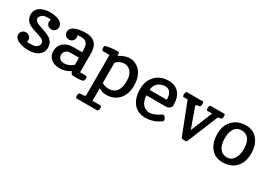

<svg xmlns="http://www.w3.org/2000/svg" viewBox="3 -1255 3102 2226"><g transform="rotate(30 1553.5 -142.5)"><path d="M169.4 -65.4H225.1Q293 -65.4 316.4 -106.9Q323.2 -119.6 323.2 -134.8Q323.2 -149.9 316.2 -160.9Q309.1 -171.9 293.9 -181.2Q271 -195.3 217.5 -211.7Q164.1 -228 136.2 -240Q108.4 -252 87.9 -268.6Q45.9 -303.7 45.9 -365.2Q45.9 -455.6 147 -486.8Q185.1 -498.5 222.2 -498.5Q258.8 -498.5 290 -493.7Q322.3 -488.8 347.7 -477.1Q405.8 -450.2 405.8 -400.4V-397.9Q405.8 -370.6 386.7 -351.6Q368.2 -333 338.9 -332.5Q293 -332.5 276.4 -372.6Q271.5 -384.8 271.5 -392.6Q271.5 -400.4 277.3 -429.7H229Q189.5 -429.7 170.4 -416Q135.7 -392.1 135.7 -363.3Q135.7 -325.2 204.1 -301.8L241.2 -289.1Q335.4 -257.8 362.3 -235.8Q389.2 -213.9 401.4 -188Q413.6 -162.1 413.6 -128.9Q413.6 -95.2 400.4 -70.8Q387.7 -45.9 364.3 -28.3Q314 9.8 233.4 9.8Q162.1 9.8 105.5 -11.7Q63.5 -27.3 45.9 -56.6Q37.1 -71.3 37.1 -88.4Q37.1 -105 42 -117.2Q47.9 -129.9 56.6 -138.7Q75.7 -157.2 104.5 -157.2Q132.8 -157.2 152.3 -138.2Q171.9 -119.6 171.9 -96.2V-95.7Q171.4 -71.3 169.4 -65.4Z M636.7 -429.7Q642.6 -417 642.6 -400.9Q642.6 -384.8 637.7 -372.6Q631.8 -360.4 623 -351.6Q604.5 -333 575.7 -332.5Q530.3 -332.5 513.7 -372.6Q508.8 -384.8 508.8 -402.8Q508.8 -420.4 519 -436Q529.3 -451.7 546.1 -462.9Q563 -474.1 584.2 -481Q605.5 -487.8 627.4 -491.7Q666 -498.5 711.9 -498.5Q757.3 -498.5 790.8 -483.9Q824.2 -469.2 843.8 -444.3Q877.4 -400.9 877.4 -321.3V-68.8H959.5Q972.7 -68.8 972.7 -40Q972.7 -27.3 967.8 -14.9Q962.9 -2.4 952.6 0Q925.3 7.8 874.5 7.8Q823.2 7.8 817.4 6.1Q811.5 4.4 806.6 0Q797.4 -8.3 788.1 -33.7Q728.5 9.8 644.5 9.8Q569.3 9.8 526.4 -30.3Q485.8 -67.4 485.8 -127.4V-128.9Q485.8 -203.6 541 -245.6Q589.4 -282.7 661.6 -282.7H782.2Q782.2 -364.3 768.8 -387.9Q755.4 -411.6 736.6 -420.7Q717.8 -429.7 686.5 -429.7ZM662.1 -65.4Q723.6 -65.4 782.2 -114.3V-209.5H675.8Q636.7 -209.5 618.2 -196.3Q584.5 -172.9 584.5 -142.1Q584.5 -84.5 632.3 -69.8Q646.5 -65.4 662.1 -65.4Z M993.2 213.9Q980 213.9 980 184.1Q980 160.6 987.3 152.8Q994.6 145 1000 145Q1061 145 1069.3 133.8Q1072.3 129.9 1072.3 124V-413.6H985.8Q971.2 -414.1 967.3 -437.5Q966.3 -444.3 965.8 -452.1Q965.8 -475.1 977.1 -478.8Q988.3 -482.4 1005.1 -485.8Q1022 -489.3 1043.5 -492.2Q1089.4 -498.5 1116.7 -498.5Q1143.6 -498.5 1147.9 -496.1Q1152.8 -494.1 1154.8 -488.3Q1157.2 -482.4 1157.2 -459.5V-451.2Q1224.1 -489.3 1264.2 -496.1Q1278.8 -499 1305.7 -499H1310.1Q1340.3 -498.5 1377 -481.2Q1413.6 -463.9 1440.4 -431.6Q1497.1 -363.3 1497.1 -247.1Q1497.1 -126 1430.2 -57.6Q1367.2 6.8 1265.1 6.8Q1225.1 6.8 1182.1 -15.1Q1172.4 -20 1167.5 -22V145H1275.9Q1289.1 145 1289.1 174.8Q1289.1 198.2 1281.7 206.1Q1274.4 213.9 1269 213.9ZM1167.5 -95.2Q1201.2 -68.4 1259.3 -68.4Q1352.1 -68.4 1384.3 -157.2Q1397 -192.4 1397 -245.6Q1397 -298.3 1384.8 -330.3Q1372.6 -362.3 1354 -380.9Q1321.8 -413.6 1275.9 -413.6H1274.4Q1232.4 -413.6 1193.8 -387.7Q1179.2 -377.9 1167.5 -364.3Z M1576.7 -251Q1576.7 -311.5 1596.7 -358.4Q1616.2 -404.3 1649.4 -435.5Q1716.8 -498 1815.9 -498.5H1817.4Q1908.2 -498.5 1957.5 -441.4Q2006.8 -384.8 2006.8 -277.8Q2006.8 -254.9 1985.8 -238.3Q1965.3 -222.2 1934.1 -222.2H1676.8Q1685.5 -107.9 1756.3 -75.7Q1778.8 -65.4 1803.7 -65.4Q1828.6 -65.4 1848.1 -71Q1867.7 -76.7 1885.7 -85.2Q1903.8 -93.8 1920.9 -104.5Q1956.5 -127 1962.9 -127Q1968.8 -126.5 1975.6 -121.1Q1981.4 -115.2 1987.3 -107.4Q2000 -88.9 2000.5 -76.2V-75.2Q2000.5 -63.5 1995.1 -59.6Q1905.8 9.8 1792 9.8Q1689.9 9.8 1632.8 -61.5Q1576.7 -130.9 1576.7 -251ZM1906.7 -295.4V-297.4Q1906.7 -394 1850.6 -416.5Q1833 -423.3 1811.5 -423.3Q1790 -423.3 1766.6 -415.5Q1743.2 -407.2 1723.6 -391.6Q1680.2 -356 1676.8 -295.4Z M2566.4 -488.8Q2578.6 -488.8 2578.6 -460.9Q2578.6 -435.5 2566.9 -423.8Q2563 -419.9 2555.2 -419.9Q2546.9 -419.9 2539.6 -418.9Q2532.7 -418 2527.8 -415Q2520 -410.6 2515.6 -398.9L2352.5 0Q2349.1 8.8 2333.5 9.3Q2317.9 9.8 2310.1 9.8Q2282.7 9.8 2278.3 0L2114.7 -419.9H2060.1Q2047.4 -419.9 2047.4 -449.2Q2047.4 -473.1 2054.2 -481Q2061 -488.8 2066.4 -488.8H2278.3Q2290.5 -488.8 2290.5 -460.9Q2290.5 -435.5 2283.2 -427.7Q2275.9 -419.9 2270.5 -419.9Q2227.5 -419.9 2227.5 -398.9L2324.2 -130.9L2442.4 -419.9H2378.4Q2365.7 -419.9 2365.7 -448.2Q2365.7 -473.6 2372.3 -481.2Q2378.9 -488.8 2383.3 -488.8Z M2825.7 9.8Q2773.4 9.8 2733.9 -9.8Q2694.3 -29.3 2667 -64.5Q2612.3 -135.3 2612.3 -250Q2612.3 -370.1 2686.5 -437.5Q2753.9 -498.5 2856.4 -498.5H2857.9Q2953.6 -498.5 3011.7 -425.8Q3067.4 -356.4 3067.4 -246.1Q3067.4 -123 2999 -54.7Q2934.6 9.8 2825.7 9.8ZM2712.4 -252.4Q2712.4 -202.6 2721.7 -168Q2731.4 -133.8 2748 -111.3Q2781.7 -65.4 2841.3 -65.4Q2902.8 -65.4 2936.5 -119.1Q2967.3 -168 2967.3 -247.1Q2966.8 -379.4 2889.6 -413.1Q2866.2 -423.3 2842.3 -423.3Q2817.9 -423.3 2795.7 -416Q2773.4 -408.7 2754.9 -389.2Q2736.3 -369.6 2724.4 -335.7Q2712.4 -301.8 2712.4 -252.4Z"/></g></svg>

Font: Copse
Style: Regular
Weight: 400
Version: Version 1.000